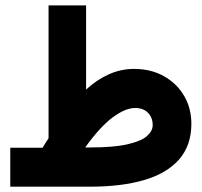

<svg xmlns="http://www.w3.org/2000/svg" viewBox="-20 -702 758 722"><path d="M140.1 -146.5Q146 -156.2 151.6 -165Q157.2 -173.8 162.6 -182.1V-681.6H303.7V-365.2Q344.2 -402.3 389.4 -422.6Q434.6 -442.9 483.9 -442.9Q546.9 -442.9 595.5 -416Q644 -389.2 671.9 -342.3Q699.7 -295.4 699.7 -235.4Q699.2 -154.3 653.1 -102.1Q606.9 -49.8 522 -24.9Q437 0 318.8 0H18.6V-146.5ZM316.9 -147.5Q407.7 -147.5 459.5 -159.4Q511.2 -171.4 532.7 -190.4Q554.2 -209.5 554.2 -231.4Q554.2 -259.8 536.6 -277.8Q519 -295.9 488.3 -295.9Q451.2 -295.9 403.6 -260.5Q356 -225.1 300.3 -147.5Z"/></svg>

Font: Vazir Black WOL-UI
Style: Black-WOL-UI
Weight: 900
Designer: Saber Rastikerdar
Foundry: Saber Rastikerdar
Version: Version 30.0.0